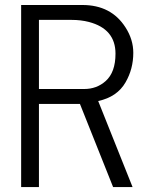

<svg xmlns="http://www.w3.org/2000/svg" viewBox="-20 -760 574 780"><path d="M65.9 0V-739.7H314.9Q431.6 -739.7 489.7 -648.9Q521.5 -599.6 521.5 -545.4Q521.5 -480 490.2 -425.8Q456.1 -366.2 378.9 -349.6L518.6 0H439.5L304.7 -337.9H138.2V0ZM138.2 -398.4H321.8Q373 -398.4 409.2 -430.7Q449.2 -466.3 449.2 -542Q449.2 -642.6 340.8 -670.9Q308.6 -679.2 270.5 -679.2H138.2Z"/></svg>

Font: News Cycle
Style: Regular
Weight: 500
Version: Version 0.5.2